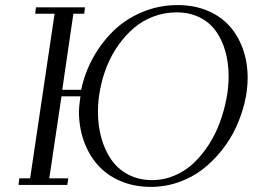

<svg xmlns="http://www.w3.org/2000/svg" viewBox="-20 -731 999 759"><path d="M53.2 0 56.2 -25.9H99.1L195.8 -676.8H119.1L122.1 -702.1H315.9L313 -676.8H270L226.1 -376H300.8Q314.5 -441.4 346.9 -501Q379.4 -560.5 427.2 -607.7Q475.1 -654.8 541.3 -682.9Q607.4 -710.9 682.1 -710.9Q747.1 -710.9 799.8 -689Q852.5 -667 887.2 -628.2Q921.9 -589.4 940.4 -536.9Q959 -484.4 959 -422.9Q959 -375.5 947 -325.4Q935.1 -275.4 912.8 -227.3Q890.6 -179.2 856.7 -136.7Q822.8 -94.2 781.5 -62Q740.2 -29.8 687 -11Q633.8 7.8 576.2 7.8Q510.3 7.8 456.1 -15.4Q401.9 -38.6 366.2 -79.1Q330.6 -119.6 311.3 -173.8Q292 -228 292 -291Q292 -306.2 297.9 -350.1H223.1L174.8 -25.9H250L246.1 0ZM367.2 -289.1Q367.2 -233.9 380.6 -185.8Q394 -137.7 419.9 -100.1Q445.8 -62.5 487.3 -40.8Q528.8 -19 581.1 -19Q628.4 -19 671.4 -37.6Q714.4 -56.2 746.8 -87.4Q779.3 -118.7 805.7 -159.7Q832 -200.7 848.9 -246.6Q865.7 -292.5 874.8 -338.9Q883.8 -385.3 883.8 -428.2Q883.8 -481 871.3 -526.4Q858.9 -571.8 834.2 -606.9Q809.6 -642.1 769.5 -662.1Q729.5 -682.1 678.2 -682.1Q629.9 -682.1 586.2 -665.5Q542.5 -648.9 509 -620.1Q475.6 -591.3 448.2 -553Q420.9 -514.6 403.3 -470.9Q385.7 -427.2 376.5 -380.9Q367.2 -334.5 367.2 -289.1Z"/></svg>

Font: Dehuti
Style: Italic
Weight: 400
Version: Version 1.2